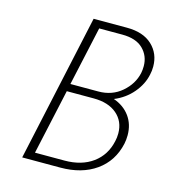

<svg xmlns="http://www.w3.org/2000/svg" viewBox="-100 -744 759 829"><g transform="rotate(15 279.5 -329.0)"><path d="M391 -346Q437 -330 463 -294.5Q489 -259 489 -210Q489 -190 485 -171Q467 -90 403.5 -45Q340 0 244 0H74L217 -658H366Q439 -658 479 -620.5Q519 -583 519 -525Q519 -505 515 -489Q506 -444 473 -405Q440 -366 391 -346ZM476 -485Q479 -500 479 -516Q479 -562 447.5 -593Q416 -624 354 -624H251L193 -360H318Q379 -360 422 -397Q465 -434 476 -485ZM448 -207Q448 -261 410 -293.5Q372 -326 306 -326H186L122 -34H254Q330 -34 380 -70.5Q430 -107 444 -172Q448 -188 448 -207Z"/></g></svg>

Font: Ysabeau Light
Style: Italic
Weight: 300
Italic angle: -12°
Designer: Christian Thalmann (Catharsis Fonts)
Version: Version 0.003